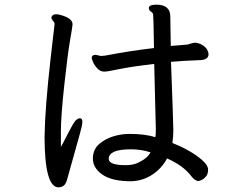

<svg xmlns="http://www.w3.org/2000/svg" viewBox="-20 -778 1040 823"><path d="M519 -70Q551 -70 573 -81Q613 -100 625 -125Q586 -138 541 -138Q446 -138 446 -97Q446 -70 519 -70ZM231 25Q171 25 171 -193Q173 -317 197 -528L214 -675Q214 -679 211.5 -683Q209 -687 204.5 -692Q200 -697 200 -704Q205 -717 220 -717Q231 -717 246 -712Q291 -698 291 -674Q291 -666 280.5 -606.5Q270 -547 255.5 -413Q241 -279 241 -216V-148Q245 -154 271 -205Q297 -256 306 -263.5Q315 -271 322 -271Q333 -271 333 -257Q333 -248 330 -234Q327 -220 300.5 -126Q274 -32 268 -10Q262 12 252 18.5Q242 25 231 25ZM543 -1Q460 -1 419 -29.5Q378 -58 378 -99Q379 -138 405 -160.5Q431 -183 465.5 -193.5Q500 -204 535 -204Q602 -204 646 -190Q648 -203 648 -223L641 -504Q539 -492 490 -481.5Q441 -471 427 -471Q410 -471 397 -485Q384 -499 378.5 -513Q373 -527 373 -529Q373 -543 390 -543L413 -538L433 -540Q536 -560 640 -572Q638 -707 636.5 -715.5Q635 -724 626.5 -728.5Q618 -733 618 -745Q620 -758 650 -758Q710 -758 710 -707L712 -581L784 -587Q792 -589 800.5 -592Q809 -595 819 -595Q840 -592 856 -579Q872 -566 874 -546Q874 -520 832 -520Q770 -518 713 -513Q723 -248 723 -219Q723 -196 719 -165Q797 -134 844 -94Q872 -70 872 -51Q872 -32 863 -21.5Q854 -11 844 -6.5Q834 -2 831 -2Q816 -2 799 -24Q766 -68 696 -99Q675 -58 634.5 -30.5Q594 -3 543 -1Z"/></svg>

Font: LXGW WenKai Lite
Style: Bold
Weight: 700
Designer: LXGW / Fontworks Inc.
Foundry: LXGW / Fontworks Inc.
Version: Version 1.330;April 28, 2024